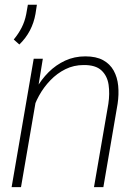

<svg xmlns="http://www.w3.org/2000/svg" viewBox="-20 -770 572 790"><path d="M137.7 -414.6 66.4 0H27.8L118.7 -528.3H156.2ZM111.8 -304.7 97.2 -327.6Q107.9 -367.7 128.9 -405.3Q149.9 -442.9 179.9 -472.9Q210 -502.9 248 -520.5Q286.1 -538.1 331.1 -538.1Q375.5 -538.1 404.1 -522.5Q432.6 -506.8 447.8 -479.5Q462.9 -452.1 466.3 -417Q469.7 -381.8 463.9 -342.8L405.3 0H366.7L425.8 -342.8Q432.1 -384.8 426.8 -421.4Q421.4 -458 397.2 -480.5Q373 -502.9 324.2 -502.4Q283.7 -502.4 249.3 -485.4Q214.8 -468.3 187.3 -439.7Q159.7 -411.1 140.4 -376Q121.1 -340.8 111.8 -304.7ZM131.8 -750.5 126 -712.9Q119.6 -676.3 103 -644.5Q86.4 -612.8 59.6 -586.9L36.6 -607.4Q56.2 -631.3 69.1 -656.5Q82 -681.6 87.9 -711.9L94.7 -750.5Z"/></svg>

Font: Roboto ExtraLight
Style: Italic
Weight: 250
Designer: Christian Robertson
Foundry: Google
Version: Version 3.009; 2024